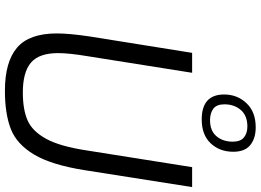

<svg xmlns="http://www.w3.org/2000/svg" viewBox="-156 -872 1034 761"><g transform="rotate(90 360.5 -491.0)"><path d="M112 -200Q112 -249 124 -330L189 -736H268L202 -320Q190 -248 190 -205Q190 -129 228 -97Q266 -65 346 -65Q414 -65 457 -84Q500 -103 530 -158Q560 -213 576 -320L642 -736H721L654 -310Q633 -178 592 -109.5Q551 -41 491 -17.5Q431 6 339 6Q225 6 168.5 -42Q112 -90 112 -200ZM354 -863Q354 -915 388.5 -951.5Q423 -988 484 -988Q528 -988 554.5 -966.5Q581 -945 581 -899Q581 -845 547.5 -809.5Q514 -774 453 -774Q354 -774 354 -863ZM541 -897Q541 -928 524 -941.5Q507 -955 481 -955Q438 -955 415.5 -929Q393 -903 393 -864Q393 -833 410.5 -820Q428 -807 456 -807Q498 -807 519.5 -832.5Q541 -858 541 -897Z"/></g></svg>

Font: Exo
Style: Italic
Weight: 400
Italic angle: -9°
Designer: Natanael Gama
Foundry: Natanael Gama
Version: Version 1.500; ttfautohint (v1.6)